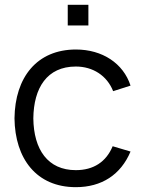

<svg xmlns="http://www.w3.org/2000/svg" viewBox="-20 -760 594 795"><path d="M346 -654.5V-740H260.5V-654.5ZM294 15C401 15 480 -36.5 520.5 -132.5L446.5 -154.5C419.5 -89.5 367 -55.5 294 -55.5C178 -55.5 119.5 -140.5 118 -270C119.5 -396 174.5 -484.5 294 -484.5C364.5 -484.5 423 -447 448.5 -382.5L520.5 -405.5C490.5 -498 403.5 -555 294.5 -555C133 -555 42 -440 40 -270C42 -103.5 130.5 15 294 15Z"/></svg>

Font: Manrope
Style: Regular
Weight: 400
Designer: Mikhail Sharanda
Foundry: Mikhail Sharanda
Version: Version 4.505